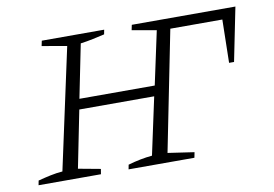

<svg xmlns="http://www.w3.org/2000/svg" viewBox="-71 -761 1250 876"><g transform="rotate(-10 554.0 -323.5)"><path d="M41 0 45 -21Q75 -29 103.5 -35Q132 -41 159 -43L280 -603L165 -623L170 -647H459L455 -626Q429 -620 401 -614Q373 -608 343 -604L293 -356H642L695 -603L582 -623L587 -647H1067L1017 -399H994L998 -599H757L646 -43L768 -25L763 0H458L462 -21Q520 -38 574 -43L631 -308H284L231 -43L334 -24L330 0Z"/></g></svg>

Font: Piazzolla Light
Style: Italic
Weight: 300
Italic angle: -11.3°
Designer: Juan Pablo del Peral
Foundry: Huerta Tipografica
Version: Version 1.330